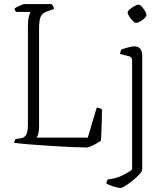

<svg xmlns="http://www.w3.org/2000/svg" viewBox="-20 -729 823 949"><path d="M412 0Q385 0 337 -2Q289 -4 234.5 -7.5Q180 -11 130.5 -15Q81 -19 50 -23Q50 -28 52.5 -33.5Q55 -39 57 -42L80 -45Q98 -47 108 -60.5Q118 -74 118 -116V-599Q118 -627 122.5 -645.5Q127 -664 131 -670H59Q57 -673 55 -676.5Q53 -680 52 -687Q58 -692 76.5 -700.5Q95 -709 102 -709H234Q238 -706 242 -699.5Q246 -693 247 -685L211 -672Q190 -665 181.5 -647.5Q173 -630 173 -584V-104Q173 -85 169.5 -70Q166 -55 161 -49H414L458 -197Q467 -197 474.5 -193.5Q482 -190 484 -188Q484 -170 483 -128Q482 -86 479 -34Q468 -26 449.5 -15.5Q431 -5 412 0ZM576 200Q564 200 540.5 192.5Q517 185 506 178Q506 171 508.5 165.5Q511 160 513 158Q552 153 580.5 140Q609 127 633 109V-430Q633 -448 615 -452L573 -462Q574 -469 576 -475Q578 -481 579 -484Q592 -489 613 -494.5Q634 -500 643 -500Q664 -500 673.5 -487.5Q683 -475 683 -454V109Q683 117 669.5 132Q656 147 637 162.5Q618 178 600.5 189Q583 200 576 200ZM652 -616Q646 -616 636.5 -625.5Q627 -635 619 -647.5Q611 -660 611 -667Q611 -674 621.5 -683Q632 -692 645 -699Q658 -706 665 -706Q672 -706 681 -696Q690 -686 697 -674Q704 -662 704 -654Q704 -648 694.5 -639Q685 -630 673 -623Q661 -616 652 -616Z"/></svg>

Font: Texturina 72pt Thin
Style: Regular
Weight: 100
Designer: Guillermo Torres Carreño
Foundry: Omnibus-Type
Version: Version 1.002; ttfautohint (v1.8.3)